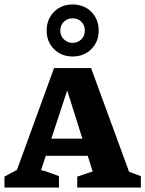

<svg xmlns="http://www.w3.org/2000/svg" viewBox="-30 -840 651 860"><path d="M548 -71Q562 -66 573 -61.5Q584 -57 601 -51V0H316V-49L385 -72L363 -142H175L154 -78Q176 -73 195 -65.5Q214 -58 234 -51V0H-10V-49L46 -79L212 -535H378ZM200 -219H339L271 -435ZM295 -587Q245 -587 212 -620Q179 -653 179 -703Q179 -754 212 -787Q245 -820 295 -820Q346 -820 379 -787Q412 -754 412 -703Q412 -653 379 -620Q346 -587 295 -587ZM295 -648Q319 -648 334.5 -664Q350 -680 350 -703Q350 -727 334.5 -742.5Q319 -758 295 -758Q272 -758 256 -742.5Q240 -727 240 -703Q240 -680 256 -664Q272 -648 295 -648Z"/></svg>

Font: Piazzolla SC
Style: Bold
Weight: 700
Designer: Juan Pablo del Peral
Foundry: Huerta Tipografica
Version: Version 1.330